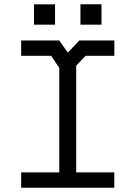

<svg xmlns="http://www.w3.org/2000/svg" viewBox="-20 -887 640 907"><path d="M80 -696V-623.5H221.5L260 -566V-72.5H80V0H520V-72.5H340V-577L384.5 -623.5H520V-696H355L300.5 -638.5L260 -696ZM360 -770.5V-867H459.5V-770.5ZM140.5 -770.5V-866.5H240V-770.5Z"/></svg>

Font: Kode
Style: Regular
Weight: 400
Monospace: yes
Designer: Isa Ozler
Foundry: Kadena LLC
Version: Version 1.000;gftools[0.9.28]